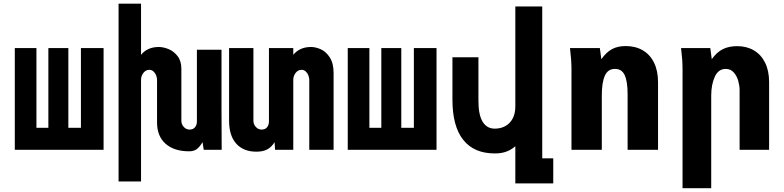

<svg xmlns="http://www.w3.org/2000/svg" viewBox="-20 -810 4240 1038"><path d="M540 0H60V-550H177V-119H241.5V-550H349.5V-119H417.5V-550H540Z M787.5 -432.5Q768 -432.5 755.2 -415.8Q742.5 -399 742.5 -378.5V171H621V-790H742.5V-513.5Q757.5 -533 781.8 -544.5Q806 -556 838.5 -556Q862.5 -556 890.8 -544.8Q919 -533.5 939.8 -507Q960.5 -480.5 960.5 -438V-157.5Q960.5 -138 973.5 -123.8Q986.5 -109.5 1005 -109.5Q1024 -109.5 1034.2 -122Q1044.5 -134.5 1044.5 -153.5V-541H1177.5V-224L1178.5 0H1081.5L1075 -41.5Q1059.5 -15.5 1043.8 -3.8Q1028 8 1002.5 8Q921.5 8 875.2 -32.8Q829 -73.5 829 -148.5V-378.5Q829 -390 824 -402.8Q819 -415.5 809.5 -424Q800 -432.5 787.5 -432.5Z M1218.5 -157.5V-550H1350V-157.5Q1350 -138 1363 -123.8Q1376 -109.5 1394.5 -109.5Q1413.5 -109.5 1423.8 -122Q1434 -134.5 1434 -153.5V-550H1565.5V-513.5Q1580.5 -533 1604.8 -544.5Q1629 -556 1661.5 -556Q1686.5 -556 1714.5 -543.5Q1742.5 -531 1763 -499.5Q1783.5 -468 1783.5 -415V0H1652V-378.5Q1652 -390 1647 -402.8Q1642 -415.5 1632.5 -424Q1623 -432.5 1610.5 -432.5Q1591 -432.5 1578.2 -415.8Q1565.5 -399 1565.5 -378.5V0H1467L1464.5 -41.5Q1449 -16 1426 -3Q1403 10 1366 10Q1296.5 10 1257.5 -33Q1218.5 -76 1218.5 -157.5Z M2340 0H1860V-550H1977V-119H2041.5V-550H2149.5V-119H2217.5V-550H2340Z M2655 19.5Q2542.5 19.5 2484.2 -54Q2426 -127.5 2426 -271V-500.5H2566.5V-264.5Q2566.5 -189.5 2589.2 -152Q2612 -114.5 2655 -114.5Q2686.5 -114.5 2711.8 -128.2Q2737 -142 2751.5 -169Q2766 -196 2766 -234V-775H2911.5V46H2971V181.5H2766V-19.5Q2744.5 -0.5 2718 9.5Q2691.5 19.5 2655 19.5Z M3061.5 -550H3223L3231 -490Q3258 -528 3288.8 -544.5Q3319.5 -561 3362.5 -561Q3415.5 -561 3455 -538Q3494.5 -515 3516 -471Q3537.5 -427 3537.5 -366V0H3373V-301.5Q3373 -369 3357.5 -403.2Q3342 -437.5 3304.5 -437.5Q3266.5 -437.5 3250 -400.8Q3233.5 -364 3233.5 -293.5V0H3069.5V-437Q3069.5 -486 3061.5 -550Z M3662 -550H3820L3828 -490Q3854.5 -527.5 3887.2 -544Q3920 -560.5 3965 -560.5Q4017 -560.5 4056 -537.5Q4095 -514.5 4116.5 -470.8Q4138 -427 4138 -366V0H3978.5V-323.5Q3978.5 -346 3971.2 -372.5Q3964 -399 3947 -418.2Q3930 -437.5 3903.5 -437.5Q3863.5 -437.5 3844.2 -394.8Q3825 -352 3825 -293.5V207.5H3670V-437Q3670 -486 3662 -550Z"/></svg>

Font: JuliaMono Black
Style: Regular
Weight: 900
Monospace: yes
Designer: cormullion
Foundry: corm
Version: Version 0.054; ttfautohint (v1.8.4)